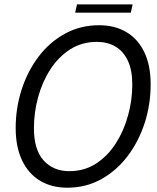

<svg xmlns="http://www.w3.org/2000/svg" viewBox="-20 -864 733 894"><path d="M293 10Q220.5 10 166.5 -22.5Q112.5 -55 82.8 -117.2Q53 -179.5 53 -268Q53 -361 80.8 -447Q108.5 -533 159.8 -600.5Q211 -668 282.5 -707.2Q354 -746.5 441.5 -746.5Q514.5 -746.5 568.5 -714.5Q622.5 -682.5 652 -621Q681.5 -559.5 681.5 -471Q681.5 -378 653.8 -291.8Q626 -205.5 574.5 -137.5Q523 -69.5 451.8 -29.8Q380.5 10 293 10ZM302.5 -67Q372.5 -67 427 -102.2Q481.5 -137.5 519 -196Q556.5 -254.5 576.2 -326.2Q596 -398 596 -470.5Q596 -537.5 575.2 -581.5Q554.5 -625.5 517.5 -647.2Q480.5 -669 430.5 -669Q361 -669 306.5 -634Q252 -599 214.5 -541Q177 -483 157.5 -411.8Q138 -340.5 138 -267.5Q138 -166.5 183.2 -116.8Q228.5 -67 302.5 -67ZM330 -805 338.5 -843.5H597.5L589 -805Z"/></svg>

Font: Epilogue
Style: Italic
Weight: 400
Italic angle: -12°
Designer: Tyler Finck
Foundry: Etcetera Type Co
Version: Version 2.112